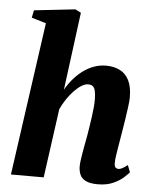

<svg xmlns="http://www.w3.org/2000/svg" viewBox="-57 -864 736 922"><g transform="rotate(5 311.5 -403.0)"><path d="M449 10.5Q410 10.5 389.5 -0.5Q369 -11.5 362 -29.5Q355 -47.5 355 -68.5Q355 -79.5 357.2 -96Q359.5 -112.5 362.8 -132.8Q366 -153 370.2 -174.5Q374.5 -196 378 -216Q381.5 -237 385.2 -260.5Q389 -284 392.2 -308.2Q395.5 -332.5 397.8 -355.5Q400 -378.5 399.5 -398Q399 -424 395 -438Q391 -452 383 -457.8Q375 -463.5 361.5 -463.5Q346 -463.5 328.8 -452.5Q311.5 -441.5 294 -423.2Q276.5 -405 260.8 -381.5Q245 -358 233.5 -333L187.5 0H29.5L133.5 -738L63.5 -759L71 -795L269 -817L296.5 -803L247.5 -428Q263 -455.5 283.5 -479.5Q304 -503.5 328.5 -521.8Q353 -540 381 -550.2Q409 -560.5 439.5 -560.5Q477.5 -560.5 506 -546.2Q534.5 -532 550.2 -500.8Q566 -469.5 566 -418.5Q566 -402 562 -371.5Q558 -341 552.8 -307.5Q547.5 -274 543 -247Q540 -228.5 536.5 -208Q533 -187.5 529.8 -167.8Q526.5 -148 524 -130.2Q521.5 -112.5 521.5 -99.5Q521.5 -81.5 527.8 -76.5Q534 -71.5 540.5 -71.5Q549 -71.5 558.5 -76.2Q568 -81 585 -94L598 -60.5Q592 -52.5 573.2 -35.2Q554.5 -18 523.5 -3.8Q492.5 10.5 449 10.5Z"/></g></svg>

Font: Merriweather 36pt Black
Style: Italic
Weight: 900
Italic angle: -7.8°
Version: Version 2.101